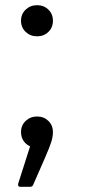

<svg xmlns="http://www.w3.org/2000/svg" viewBox="-20 -534 332 740"><path d="M61 -454Q61 -480 79 -497Q97 -514 123 -514Q149 -514 166.5 -497Q184 -480 184 -454Q184 -428 166.5 -411Q149 -394 123 -394Q97 -394 79 -411Q61 -428 61 -454ZM50 174 96 30Q80 23 70.5 8.5Q61 -6 61 -25Q61 -51 79 -68Q97 -85 123 -85Q149 -85 166.5 -68Q184 -51 184 -25Q184 -7 177.5 13.5Q171 34 154 73L108 178Q105 186 96 186H58Q53 186 51 183Q49 180 50 174Z"/></svg>

Font: LINE Seed JP_TTF Regular
Style: Regular
Weight: 400
Designer: LINE & Fontrix & Fontworks
Version: Version 1.002